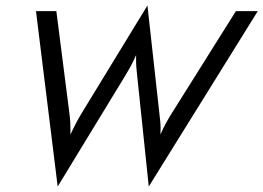

<svg xmlns="http://www.w3.org/2000/svg" viewBox="-20 -666 969 707"><path d="M192.4 20.8 112.5 -625H187.5L235.4 -250Q238.2 -230.6 238.9 -212.8Q239.6 -195.1 239.6 -170.8Q250.7 -195.1 260.1 -212.8Q269.4 -230.6 281.2 -250L522.9 -645.8L566.7 -250Q568.8 -232.6 570.5 -214.9Q572.2 -197.2 570.8 -170.8Q582.6 -197.2 592.4 -214.9Q602.1 -232.6 613.2 -250L848.6 -625H929.2L527.8 20.8L485.4 -384.7Q483.3 -402.8 481.9 -419.8Q480.6 -436.8 481.2 -463.2Q469.4 -436.8 460.1 -419.8Q450.7 -402.8 439.6 -384.7Z"/></svg>

Font: Afacad
Style: Italic
Weight: 400
Italic angle: -14°
Designer: Kristian Moeller
Foundry: Dicotype
Version: Version 1.000